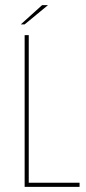

<svg xmlns="http://www.w3.org/2000/svg" viewBox="-20 -728 334 748"><path d="M76 0V-591H92V-16H290V0ZM61 -633 144 -708H167L76 -633Z"/></svg>

Font: Alumni Sans Pinstripe
Style: Regular
Weight: 400
Designer: Robert E. Leuschke
Foundry: Robert E. Leuschke
Version: Version 1.010; ttfautohint (v1.8.4.7-5d5b)